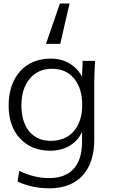

<svg xmlns="http://www.w3.org/2000/svg" viewBox="-20 -841 659 1072"><path d="M314.5 -821.3 236.8 -596.2H316.4L368.2 -821.3ZM263.2 -54.7C212.4 -54.7 172.4 -72.3 143.1 -107.4C114.3 -142.6 99.6 -190.9 99.6 -252C99.6 -314 114.7 -363.8 145.5 -400.9C176.3 -438.5 217.8 -457 270.5 -457C322.8 -457 363.8 -439 393.6 -402.3C423.8 -365.7 439 -316.9 439 -255.4C439 -194.3 423.3 -145.5 392.6 -108.9C361.8 -72.8 318.4 -54.7 263.2 -54.7ZM255.9 210.4C335.4 210.4 397.5 186.5 440.9 139.2C484.4 91.8 506.3 24.4 506.3 -62V-387.2C506.3 -405.3 507.8 -443.4 510.7 -501H441.4L438 -412.6C422.9 -442.4 400.4 -466.8 370.1 -485.4C339.8 -504.4 304.7 -513.7 264.2 -513.7C191.4 -513.7 133.8 -489.7 91.3 -441.9C49.3 -394 28.3 -330.6 28.3 -251.5C28.3 -174.3 49.8 -112.8 92.3 -67.4C134.8 -22 190.9 0.5 260.7 0.5C344.7 0.5 409.2 -40 438 -104.5V-48.8C438 89.4 369.1 153.3 253.9 153.3C197.8 153.3 142.1 139.6 87.9 112.8L77.6 172.9C132.8 197.8 192.4 210.4 255.9 210.4Z"/></svg>

Font: Ride Light
Style: Regular
Weight: 300
Version: Version 3.000